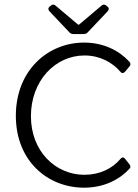

<svg xmlns="http://www.w3.org/2000/svg" viewBox="-20 -827 616 858"><path d="M201.2 -776.4 289.1 -683.6C293.9 -677.7 300.8 -674.8 308.6 -674.8H352.5C360.4 -674.8 367.2 -676.8 372.1 -682.6L460.9 -776.4C467.8 -784.2 467.8 -792 460 -797.9L455.1 -801.8C448.2 -807.6 441.4 -808.6 433.6 -801.8L333 -716.8H329.1L228.5 -801.8C220.7 -808.6 213.9 -807.6 207 -801.8L202.1 -797.9C194.3 -791 194.3 -784.2 201.2 -776.4ZM355.5 11.7C447.3 11.7 516.6 -26.4 559.6 -74.2C564.5 -79.1 563.5 -86.9 557.6 -93.8L539.1 -117.2C532.2 -126 524.4 -125 517.6 -116.2C482.4 -74.2 425.8 -45.9 357.4 -45.9C227.5 -45.9 118.2 -151.4 118.2 -307.6C118.2 -466.8 227.5 -579.1 357.4 -579.1C426.8 -579.1 482.4 -547.9 517.6 -506.8C524.4 -498 532.2 -499 539.1 -506.8L558.6 -530.3C564.5 -537.1 564.5 -544.9 557.6 -551.8C511.7 -601.6 442.4 -636.7 355.5 -636.7C195.3 -636.7 50.8 -513.7 50.8 -309.6C50.8 -106.4 194.3 11.7 355.5 11.7Z"/></svg>

Font: Ed Sans Neue Light
Style: Regular
Weight: 300
Designer: Stephen Hutchings
Version: Version 1.004;PS 001.004;hotconv 1.0.88;makeotf.lib2.5.64775